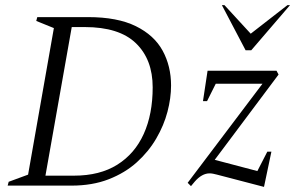

<svg xmlns="http://www.w3.org/2000/svg" viewBox="-20 -727 1156 752"><path d="M10 0 14 -15 90 -43 191 -617 122 -645 126 -660H325Q440 -660 512 -624.5Q584 -589 617 -528.5Q650 -468 650 -392Q650 -343 636 -289.5Q622 -236 592 -184.5Q562 -133 516 -91.5Q470 -50 406 -25Q342 0 260 0ZM312 -621H261L158 -39H270Q371 -39 439.5 -82Q508 -125 543 -202.5Q578 -280 578 -385Q578 -494 512.5 -557.5Q447 -621 312 -621ZM728 2 715 -11 1008 -399H825L791 -331H775L793 -450H1063L1071 -435L821 -101L988 -57L1027 -133H1043L1014 5L830 -43Q822 -45 815 -46.5Q808 -48 801 -48Q771 -48 743 -16ZM942 -530 849 -707H859L962 -595L1106 -707H1116L964 -530Z"/></svg>

Font: Spectral SC Light
Style: Italic
Weight: 300
Italic angle: -10°
Designer: Jean-Baptiste Levee
Foundry: Production Type
Version: Version 2.001